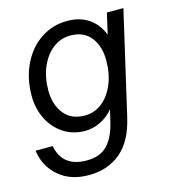

<svg xmlns="http://www.w3.org/2000/svg" viewBox="-117 -597 788 888"><g transform="rotate(-15 277.0 -152.5)"><path d="M474 -500H553L440 -10Q415 101 353 153Q291 205 200 205Q112 205 56 156.5Q0 108 -10 32H72Q92 137 208 137Q272 137 307.5 100Q343 63 360 -13L372 -64Q346 -32 309.5 -14.5Q273 3 237 3Q178 3 133 -26.5Q88 -56 63 -106.5Q38 -157 38 -217Q38 -301 70.5 -368Q103 -435 159.5 -472.5Q216 -510 285 -510Q347 -510 389 -481Q431 -452 451 -400ZM414 -287Q414 -355 380.5 -398Q347 -441 282 -441Q236 -441 199 -412.5Q162 -384 140.5 -334Q119 -284 119 -222Q119 -154 153.5 -110Q188 -66 254 -66Q299 -66 335.5 -94.5Q372 -123 393 -173.5Q414 -224 414 -287Z"/></g></svg>

Font: CBA Beacon Sans
Style: Italic
Weight: 400
Italic angle: -13°
Designer: Wei Huang
Foundry: Wei Huang
Version: Version 1.002